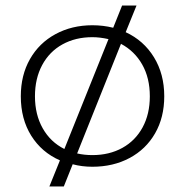

<svg xmlns="http://www.w3.org/2000/svg" viewBox="-20 -586 667 692"><path d="M196 -8Q130 -37 92.5 -97Q55 -157 55 -239Q55 -315 88 -373Q121 -431 180 -463Q239 -495 313 -495Q352 -495 388 -486L420 -566H472L433 -470Q498 -440 535 -379.5Q572 -319 572 -239Q572 -163 539 -105.5Q506 -48 447 -16.5Q388 15 313 15Q275 15 242 6L210 86H158ZM371 -445Q340 -452 313 -452Q252 -452 205 -426Q158 -400 132 -351.5Q106 -303 106 -239Q106 -173 134 -123.5Q162 -74 212 -49ZM520 -239Q520 -305 492.5 -353.5Q465 -402 416 -428L258 -33Q284 -27 313 -27Q374 -27 421 -53Q468 -79 494 -127Q520 -175 520 -239Z"/></svg>

Font: Prompt ExtraLight
Style: Regular
Weight: 275
Designer: Katatrad Team
Foundry: CadsonDemak
Version: Version 1.001